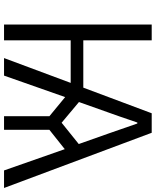

<svg xmlns="http://www.w3.org/2000/svg" viewBox="70 -841 771 951"><g transform="rotate(90 455.5 -365.5)"><path d="M485.4 -371.1Q510.7 -349.6 587.9 -285.2Q614.3 -306.6 693.4 -370.1Q680.7 -407.2 640.6 -519.5Q597.7 -643.6 591.8 -660.2Q589.8 -660.2 586.9 -660.2Q551.8 -556.6 538.1 -519.5Q520.5 -469.7 485.4 -371.1ZM414.1 -392.6Q445.3 -477.5 541 -731.4Q565.4 -731.4 637.7 -731.4Q706.1 -548.8 911.1 0Q889.6 0 824.2 0Q797.9 -75.2 718.8 -300.8Q695.3 -282.2 623 -224.6Q623 -168.9 623 0Q606.4 0 555.7 0Q555.7 -56.6 555.7 -224.6Q532.2 -244.1 460.9 -302.7Q434.6 -227.5 354.5 0Q333 0 267.6 0Q297.9 -82 390.6 -330.1Q337.9 -330.1 179.7 -330.1Q179.7 -247.1 179.7 0Q160.2 0 101.6 0Q101.6 -182.6 101.6 -731.4Q121.1 -731.4 179.7 -731.4Q179.7 -646.5 179.7 -392.6Q238.3 -392.6 414.1 -392.6Z"/></g></svg>

Font: Gothic A1
Style: Regular
Weight: 400
Designer: HanYang I&C Co.,Ltd.
Version: Version 2.50